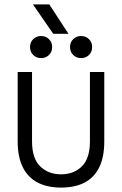

<svg xmlns="http://www.w3.org/2000/svg" viewBox="-20 -837 553 869"><path d="M256 12Q194 12 150 -11Q106 -34 83 -80.5Q60 -127 60 -197V-511H125V-197Q125 -120 162 -84Q199 -48 256 -48Q314 -48 350.5 -84Q387 -120 387 -197V-511H452V-197Q452 -127 429.5 -80.5Q407 -34 363.5 -11Q320 12 256 12ZM221 -684 129 -817H203L290 -684ZM166 -574Q145 -574 130.5 -588Q116 -602 116 -624Q116 -646 130.5 -660Q145 -674 166 -674Q187 -674 201.5 -660Q216 -646 216 -624Q216 -602 201.5 -588Q187 -574 166 -574ZM347 -574Q326 -574 311.5 -588Q297 -602 297 -624Q297 -646 311.5 -660Q326 -674 347 -674Q368 -674 382.5 -660Q397 -646 397 -624Q397 -602 382.5 -588Q368 -574 347 -574Z"/></svg>

Font: TikTok Sans 24pt Light
Style: Regular
Weight: 300
Version: Version 4.000